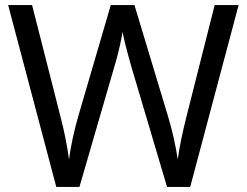

<svg xmlns="http://www.w3.org/2000/svg" viewBox="-20 -734 970 754"><path d="M917 -714 727 0H636L497 -468Q489 -497 481 -526Q473 -555 468 -577.5Q463 -600 461 -609Q460 -596 450.5 -553.5Q441 -511 427 -465L292 0H201L12 -714H106L217 -278Q229 -232 237.5 -189Q246 -146 251 -108Q256 -147 266 -193Q276 -239 289 -283L415 -714H508L639 -280Q653 -234 663 -188.5Q673 -143 678 -108Q683 -145 692 -188.5Q701 -232 713 -279L823 -714Z"/></svg>

Font: Noto Sans Tifinagh Adrar
Style: Regular
Weight: 400
Designer: JamraPatel
Foundry: JamraPatel LLC
Version: Version 2.006; ttfautohint (v1.8.4.7-5d5b)